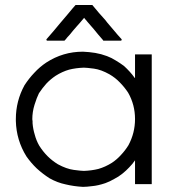

<svg xmlns="http://www.w3.org/2000/svg" viewBox="-20 -724 699 763"><path d="M314.5 -653.3Q306.6 -644.5 298.8 -634.8Q291 -626 283.2 -617.2Q276.4 -609.4 270.5 -602.5Q263.7 -594.7 257.8 -586.9Q252.9 -581.1 247.1 -575.2Q242.2 -568.4 236.3 -562.5Q235.4 -562.5 235.4 -562.5Q234.4 -562.5 233.4 -562.5Q226.6 -562.5 220.7 -562.5Q213.9 -562.5 207 -562.5Q203.1 -562.5 198.2 -562.5Q194.3 -562.5 189.5 -562.5Q183.6 -562.5 177.7 -562.5Q171.9 -562.5 166 -562.5Q165 -564.5 164.1 -567.4Q166 -569.3 170.9 -575.2Q182.6 -588.9 195.3 -603.5Q207 -618.2 219.7 -632.8Q228.5 -642.6 236.3 -652.3Q245.1 -662.1 252.9 -671.9Q259.8 -680.7 266.6 -688.5Q273.4 -696.3 280.3 -704.1Q281.2 -704.1 282.2 -704.1Q283.2 -704.1 284.2 -704.1Q291 -704.1 297.9 -704.1Q304.7 -704.1 311.5 -704.1Q315.4 -704.1 320.3 -704.1Q325.2 -704.1 329.1 -704.1Q334 -704.1 337.9 -704.1Q342.8 -704.1 346.7 -704.1Q347.7 -704.1 347.7 -703.1Q348.6 -702.1 348.6 -702.1Q361.3 -687.5 373 -672.9Q385.7 -658.2 398.4 -644.5Q406.2 -633.8 415 -624Q422.9 -614.3 431.6 -604.5Q439.5 -594.7 447.3 -585.9Q456.1 -576.2 463.9 -567.4Q462.9 -565.4 461.9 -562.5Q458 -562.5 451.2 -562.5Q444.3 -562.5 438.5 -562.5Q431.6 -562.5 425.8 -562.5Q420.9 -562.5 416 -562.5Q412.1 -562.5 407.2 -562.5Q403.3 -562.5 399.4 -562.5Q394.5 -562.5 390.6 -562.5Q390.6 -563.5 389.6 -563.5Q388.7 -564.5 388.7 -565.4Q379.9 -576.2 370.1 -586.9Q361.3 -597.7 352.5 -608.4Q345.7 -616.2 339.8 -623Q333 -630.9 327.1 -637.7Q325.2 -640.6 323.2 -642.6Q321.3 -645.5 318.4 -647.5Q317.4 -649.4 316.4 -650.4Q315.4 -652.3 314.5 -653.3ZM516.6 -413.1Q516.6 -419.9 516.6 -427.7Q516.6 -434.6 516.6 -441.4Q516.6 -450.2 516.6 -460Q516.6 -468.8 516.6 -477.5Q516.6 -485.4 516.6 -492.2Q516.6 -500 516.6 -507.8Q518.6 -507.8 520.5 -507.8Q522.5 -507.8 524.4 -507.8Q526.4 -507.8 528.3 -507.8Q529.3 -507.8 531.2 -507.8Q535.2 -507.8 539.1 -507.8Q543 -507.8 547.9 -507.8Q551.8 -507.8 555.7 -507.8Q559.6 -507.8 563.5 -507.8Q568.4 -507.8 573.2 -507.8Q578.1 -507.8 583 -507.8Q583 -505.9 583 -503.9Q583 -502 583 -500Q583 -443.4 583 -386.7Q583 -329.1 583 -272.5Q583 -233.4 583 -194.3Q583 -155.3 583 -116.2Q583 -85.9 583 -54.7Q583 -23.4 583 7.8Q581.1 7.8 579.1 7.8Q577.1 7.8 575.2 7.8Q569.3 7.8 563.5 7.8Q557.6 7.8 551.8 7.8Q547.9 7.8 543.9 7.8Q540 7.8 536.1 7.8Q531.2 7.8 526.4 7.8Q521.5 7.8 516.6 7.8Q516.6 5.9 516.6 3.9Q516.6 2 516.6 0Q516.6 -12.7 516.6 -25.4Q516.6 -38.1 516.6 -51.8Q516.6 -60.5 516.6 -69.3Q516.6 -78.1 516.6 -86.9Q505.9 -71.3 493.2 -58.6Q481.4 -45.9 466.8 -34.2Q451.2 -21.5 433.6 -12.7Q417 -2.9 398.4 3.9Q369.1 13.7 346.7 15.6Q324.2 18.6 309.6 18.6Q273.4 16.6 241.2 8.8Q208 2 176.8 -15.6Q149.4 -33.2 126 -54.7Q103.5 -76.2 85 -102.5Q44.9 -167 43 -243.2Q43 -247.1 43 -251Q43 -322.3 77.1 -384.8Q94.7 -412.1 116.2 -434.6Q137.7 -458 164.1 -475.6Q197.3 -497.1 233.4 -507.8Q269.5 -518.6 309.6 -518.6Q334 -517.6 358.4 -513.7Q381.8 -509.8 405.3 -501Q423.8 -494.1 440.4 -483.4Q457 -473.6 472.7 -461.9Q484.4 -451.2 495.1 -439.5Q505.9 -427.7 515.6 -414.1Q516.6 -414.1 516.6 -414.1Q516.6 -413.1 516.6 -413.1ZM108.4 -250Q108.4 -246.1 109.4 -242.2Q109.4 -238.3 109.4 -234.4Q111.3 -210.9 118.2 -188.5Q124 -166 135.7 -145.5Q150.4 -122.1 168.9 -103.5Q187.5 -85 210 -71.3Q244.1 -52.7 273.4 -48.8Q302.7 -44.9 313.5 -44.9Q343.8 -45.9 371.1 -52.7Q398.4 -60.5 424.8 -77.1Q445.3 -90.8 460.9 -108.4Q477.5 -126 490.2 -146.5Q516.6 -195.3 516.6 -251Q516.6 -307.6 489.3 -355.5Q474.6 -377.9 456.1 -396.5Q438.5 -415 415 -428.7Q381.8 -447.3 353.5 -451.2Q324.2 -455.1 313.5 -455.1Q282.2 -454.1 254.9 -447.3Q227.5 -439.5 201.2 -422.9Q180.7 -409.2 164.1 -391.6Q148.4 -374 134.8 -353.5Q126 -335.9 117.2 -307.6Q108.4 -279.3 108.4 -250Z"/></svg>

Font: LeFont
Style: Light
Weight: 300
Designer: Leryon MEDIA
Version: Version 1.0